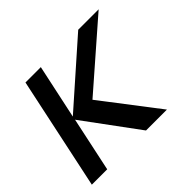

<svg xmlns="http://www.w3.org/2000/svg" viewBox="-129 -695 857 857"><g transform="rotate(-45 300.0 -266.0)"><path d="M7 0 120 -532H217L162 -275L453 -532H582L277 -266L481 0H349L159 -258L104 0Z"/></g></svg>

Font: Geist Mono Medium
Style: Italic
Weight: 500
Italic angle: -12°
Monospace: yes
Designer: Basement.studio, Andrés Briganti, Mateo Zaragoza
Foundry: Basement.studio, Vercel, Andrés Briganti, Guido Ferreyra, Mateo Zaragoza
Version: Version 1.500; ttfautohint (v1.8.4.7-5d5b)